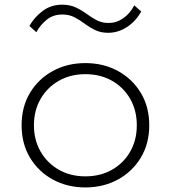

<svg xmlns="http://www.w3.org/2000/svg" viewBox="-20 -804 747 840"><path d="M353.5 16Q432.5 16 495.8 -18.5Q559 -53 596 -114.2Q633 -175.5 633 -256Q633 -336.5 596 -397.8Q559 -459 495.8 -493.5Q432.5 -528 353.5 -528Q274.5 -528 211.2 -493.5Q148 -459 111.2 -397.8Q74.5 -336.5 74.5 -256Q74.5 -175.5 111.2 -114.2Q148 -53 211.2 -18.5Q274.5 16 353.5 16ZM353.5 -32.5Q288.5 -32.5 237.8 -61.2Q187 -90 157.8 -140.5Q128.5 -191 128.5 -256Q128.5 -321 157.8 -371.5Q187 -422 237.8 -450.8Q288.5 -479.5 353.5 -479.5Q419 -479.5 469.8 -450.8Q520.5 -422 549.5 -371.5Q578.5 -321 578.5 -256Q578.5 -191 549.5 -140.5Q520.5 -90 469.8 -61.2Q419 -32.5 353.5 -32.5ZM453.5 -660.5Q495.5 -660.5 534 -684.8Q572.5 -709 598 -753.5L567.5 -780.5Q548.5 -744.5 519 -724Q489.5 -703.5 454.5 -703.5Q426 -703.5 403.2 -715.5Q380.5 -727.5 358.8 -743.5Q337 -759.5 311.5 -771.5Q286 -783.5 252 -783.5Q203.5 -783.5 167.2 -756.5Q131 -729.5 108.5 -690.5L139 -663Q155.5 -694 183.8 -717.2Q212 -740.5 253 -740.5Q283 -740.5 306 -728.5Q329 -716.5 350.2 -700.5Q371.5 -684.5 396 -672.5Q420.5 -660.5 453.5 -660.5Z"/></svg>

Font: Spartan Light
Style: Regular
Weight: 300
Designer: Matt Bailey, Mirko Velimirovic
Foundry: Matt Bailey
Version: Version 1.003; ttfautohint (v1.8.3)